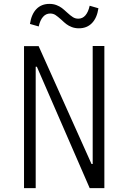

<svg xmlns="http://www.w3.org/2000/svg" viewBox="-20 -967 660 987"><path d="M103.5 -730H178.5L450.5 -124H456.5V-730.5H516.5V0H441L169.5 -624H163.5V0H103.5ZM324.5 -903Q342.5 -886.5 354.8 -878.8Q367 -871 382.5 -871Q404.5 -871 419.2 -888.2Q434 -905.5 441 -937.5L486 -924.5Q478.5 -874.5 452.5 -848Q426.5 -821.5 385.5 -821.5Q365.5 -821.5 349.2 -827.8Q333 -834 321.5 -842.8Q310 -851.5 295.5 -865.5Q277 -882 265.2 -889.8Q253.5 -897.5 238 -897.5Q216 -897.5 201 -880.2Q186 -863 179 -831L134 -844Q141.5 -894 167.2 -920.5Q193 -947 234 -947Q254 -947 270.2 -940.8Q286.5 -934.5 297.8 -926Q309 -917.5 324.5 -903Z"/></svg>

Font: Monaspace Argon Var
Style: Regular
Weight: 400
Designer: Riley Cran and the Lettermatic Team
Version: Version 1.000 (Monaspace Argon Var)